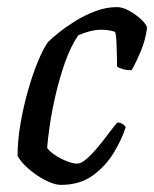

<svg xmlns="http://www.w3.org/2000/svg" viewBox="-20 -520 433 540"><path d="M151 0Q138.3 0 121 -7Q103.7 -14 85.8 -25.9Q67.9 -37.8 52.7 -52.2Q37.5 -66.6 29.4 -81.7Q29.4 -124.8 37.8 -173Q46.1 -221.2 59.1 -266.7Q72.1 -312.1 87 -347.8Q101.8 -383.5 115 -401.7Q125.6 -412.5 145.9 -428.7Q166.2 -444.9 192.5 -461.2Q218.8 -477.6 248.7 -488.8Q278.6 -500 309.6 -500Q325.1 -500 344.4 -489.1Q363.7 -478.2 378.1 -464.3Q392.5 -450.5 393.5 -441.5Q389.5 -408.1 375.6 -375.2Q361.8 -342.3 350 -322.5Q336.4 -322.5 325.5 -325.7Q314.7 -328.8 309.2 -332.6Q309.2 -342.5 308.8 -362.1Q308.5 -381.7 307.6 -401.5Q306.7 -421.3 303.7 -430.3Q293.5 -434 283.2 -435.2Q273 -436.4 265.2 -436.4Q250 -436.4 232.7 -432.1Q215.5 -427.8 200 -420.6Q179 -389.9 163.3 -345.7Q147.7 -301.5 136.8 -254.6Q125.8 -207.7 120 -167.3Q114.1 -126.9 112.6 -103.8Q120.5 -93.1 135.9 -83.1Q151.3 -73.1 168.3 -66.5Q185.4 -59.8 197.5 -59.8Q208.1 -59.8 223.6 -73.2Q239 -86.7 255 -106Q271 -125.2 285.5 -144.7Q300.1 -164.1 309.8 -175.4Q318.3 -175.4 324.9 -171.2Q331.4 -167.1 333.4 -162.1Q323 -128.6 300.2 -90.9Q277.5 -53.1 241 -26.5Q204.5 0 151 0Z"/></svg>

Font: Texturina Medium
Style: Italic
Weight: 500
Italic angle: -11°
Designer: Guillermo Torres Carreño
Foundry: Omnibus-Type
Version: Version 1.002